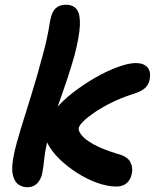

<svg xmlns="http://www.w3.org/2000/svg" viewBox="-20 -780 666 810"><path d="M471 7Q434 7 390.5 -8.5Q347 -24 305.5 -50.5Q264 -77 231.5 -108.5Q199 -140 181.5 -173.5Q164 -207 170 -237Q178 -275 210 -314.5Q242 -354 288 -389.5Q334 -425 384 -453.5Q434 -482 479 -498Q524 -514 553 -514Q586 -514 602 -496Q618 -478 611 -443Q607 -421 589.5 -406.5Q572 -392 531 -380Q489 -366 450.5 -347Q412 -328 381.5 -307.5Q351 -287 332.5 -269Q314 -251 312 -239Q310 -228 324.5 -209.5Q339 -191 375 -171Q411 -151 472 -132Q517 -121 529.5 -97Q542 -73 536 -47Q531 -22 514.5 -7.5Q498 7 471 7ZM96 10Q75 10 58 -1.5Q41 -13 34 -43Q27 -73 39 -129Q47 -169 67 -234Q87 -299 112 -379Q137 -459 159 -543Q170 -582 175.5 -607Q181 -632 184 -648.5Q187 -665 189 -678.5Q191 -692 195 -707Q201 -733 216.5 -746.5Q232 -760 258 -760Q289 -760 304 -740Q319 -720 317 -673Q315 -626 294 -545Q279 -493 265 -450.5Q251 -408 238 -372Q225 -336 214 -304Q203 -272 194 -241Q185 -210 178 -177Q169 -136 166.5 -108Q164 -80 158 -48Q152 -21 136 -5.5Q120 10 96 10Z"/></svg>

Font: Shantell Sans Light SemiBold
Style: Italic
Weight: 600
Italic angle: -11°
Version: Version 1.011;[c5ecc13dd]